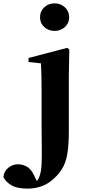

<svg xmlns="http://www.w3.org/2000/svg" viewBox="-145 -845 512 1136"><path d="M178.2 -662.1Q142.1 -662.1 116.9 -684.8Q91.8 -707.5 91.8 -743.2Q91.8 -778.8 116.9 -802Q142.1 -825.2 178.2 -825.2Q213.4 -825.2 238.8 -802Q264.2 -778.8 264.2 -743.2Q264.2 -707.5 238.8 -684.8Q213.4 -662.1 178.2 -662.1ZM252.9 -562 265.1 -551.8 262.2 -392.1V-73.2Q262.2 2.9 255.4 52Q248.5 101.1 232.9 134Q217.3 167 190.9 194.8Q148.9 239.3 106.4 255.1Q64 271 19 271Q-45.4 271 -78.9 250.2Q-112.3 229.5 -125 203.1Q-121.1 167 -95.2 147Q-69.3 127 -40 127Q-10.7 127 13.4 140.6Q37.6 154.3 54.2 188L73.2 226.1Q84.5 212.9 89.8 194.8Q99.1 168.9 101.1 123.8Q103 78.6 102.1 21.2Q101.1 -36.1 101.1 -99.1V-313Q101.1 -361.8 100.1 -398.2Q99.1 -434.6 97.2 -470.2L23.9 -478V-502Z"/></svg>

Font: Source Han Serif JP Heavy
Style: Regular
Weight: 900
Designer: Ryoko NISHIZUKA  (kana & ideographs); Frank Grießhammer (Latin, Greek & Cyrillic); Wenlong ZHANG  (bopomofo); Sandoll Co
Foundry: Adobe Systems Incorporated
Version: Version 1.001;PS 1.001;hotconv 16.6.54;makeotf.lib2.5.65590